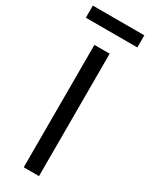

<svg xmlns="http://www.w3.org/2000/svg" viewBox="-243 -908 742 951"><g transform="rotate(30 128.0 -432.5)"><path d="M172.4 -700V0H85.1V-700ZM275.6 -864.7V-795.4H-18.9V-864.7Z"/></g></svg>

Font: Pathway Extreme 8pt Thin 12pt
Style: Regular
Weight: 100
Version: Version 1.001;gftools[0.9.26]